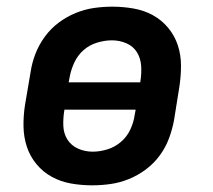

<svg xmlns="http://www.w3.org/2000/svg" viewBox="-20 -548 640 576"><path d="M257 8Q224 8 193 2.5Q162 -3 135.5 -17.5Q109 -32 89.5 -55.5Q70 -79 60.5 -108Q51 -137 50.5 -169Q50 -201 55 -233L72 -333Q76 -360 86.5 -387Q97 -414 114.5 -438Q132 -462 156 -480Q180 -498 207 -509Q234 -520 261.5 -524Q289 -528 317 -528Q349 -528 380.5 -522.5Q412 -517 438.5 -502.5Q465 -488 484.5 -464.5Q504 -441 513.5 -412Q523 -383 523 -351Q523 -319 518 -287L502 -187Q497 -160 487 -133Q477 -106 459.5 -82Q442 -58 418 -40Q394 -22 367 -11Q340 0 312 4Q284 8 257 8ZM401 -301V-303Q405 -327 403.5 -350Q402 -373 391 -391Q380 -409 359.5 -418Q339 -427 316 -427Q294 -427 271 -420Q248 -413 230.5 -397.5Q213 -382 203 -360.5Q193 -339 189 -317L186 -301ZM258 -93Q280 -93 302.5 -100Q325 -107 343 -122.5Q361 -138 371 -159.5Q381 -181 384 -203L387 -219H173V-217Q169 -193 170 -170Q171 -147 182.5 -129Q194 -111 214.5 -102Q235 -93 258 -93Z"/></svg>

Font: Iosevka SS04 Extended
Style: Bold Italic
Weight: 700
Width: 7
Italic angle: -9°
Monospace: yes
Designer: Belleve Invis
Foundry: Belleve Invis
Version: Version 19.0.0; ttfautohint (v1.8.4)